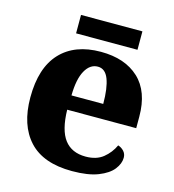

<svg xmlns="http://www.w3.org/2000/svg" viewBox="-105 -777 796 876"><g transform="rotate(15 293.0 -339.5)"><path d="M314 10Q178 10 111 -62.5Q44 -135 44 -266Q44 -406 111.5 -478Q179 -550 302 -550Q416 -550 481.5 -489Q547 -428 547 -309V-255H221Q223 -159 257 -114.5Q291 -70 357 -70Q408 -70 439.5 -95.5Q471 -121 488 -158Q504 -153 515.5 -140.5Q527 -128 527 -110Q527 -82 505.5 -54.5Q484 -27 437 -8.5Q390 10 314 10ZM373 -323Q373 -398 357 -439.5Q341 -481 306 -481Q269 -481 246.5 -440.5Q224 -400 223 -323ZM170 -602V-689H460V-602Z"/></g></svg>

Font: Noto Serif ExtraBold
Style: Regular
Weight: 800
Designer: Monotype Design Team
Foundry: Monotype Imaging Inc.
Version: Version 2.014